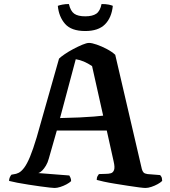

<svg xmlns="http://www.w3.org/2000/svg" viewBox="-20 -933 845 953"><path d="M251 0Q246 0 226.5 -2Q207 -4 179 -8Q151 -12 121.5 -16.5Q92 -21 66 -26Q40 -31 25 -35Q25 -45 29 -53.5Q33 -62 37 -66L48 -68Q60 -69 73 -75.5Q86 -82 100 -100.5Q114 -119 129 -155Q144 -191 162 -251L273 -642Q282 -651 301 -664Q320 -677 343.5 -689.5Q367 -702 388.5 -711Q410 -720 422 -720Q436 -720 460.5 -711.5Q485 -703 510.5 -689.5Q536 -676 552 -661L684 -94Q687 -83 692.5 -77Q698 -71 712 -69L775 -64Q778 -59 781 -55.5Q784 -52 785 -35Q777 -27 762.5 -19Q748 -11 731.5 -5.5Q715 0 702 0Q694 0 670 -3Q646 -6 614.5 -11Q583 -16 551.5 -21Q520 -26 495 -31.5Q470 -37 460 -40Q460 -52 465 -60Q470 -68 471 -69L504 -70Q519 -70 530 -73Q541 -76 546 -89Q551 -102 544 -132L510 -285H262L222 -145Q217 -126 208 -111Q199 -96 189.5 -86.5Q180 -77 170 -74L324 -62Q326 -59 329.5 -51.5Q333 -44 333 -34Q325 -26 310 -18Q295 -10 279 -5Q263 0 251 0ZM278 -347Q331 -348 373.5 -350Q416 -352 446.5 -354.5Q477 -357 492 -359L437 -605Q416 -619 396 -627.5Q376 -636 356 -639ZM403 -779Q334 -779 303 -814.5Q272 -850 267 -904Q274 -907 289 -910Q304 -913 322 -913Q330 -878 348.5 -865Q367 -852 403 -852Q439 -852 458 -865Q477 -878 484 -913Q506 -913 520 -910Q534 -907 540 -904Q534 -845 501 -812Q468 -779 403 -779Z"/></svg>

Font: Texturina Medium 12pt SemiBold
Style: Regular
Weight: 600
Version: Version 1.002